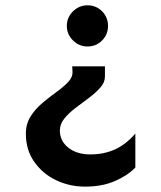

<svg xmlns="http://www.w3.org/2000/svg" viewBox="-20 -523 611 728"><path d="M377.9 -271.5V-232.4Q377.9 -210.9 360.8 -191.4Q343.8 -171.9 318.4 -152.8Q293 -133.8 267.1 -114.3Q241.2 -94.7 224.1 -73.7Q207 -52.7 207 -28.3Q207 11.7 239.3 37.1Q271.5 62.5 322.3 62.5Q374 62.5 416 43.5Q458 24.4 493.2 -16.6V112.3Q463.9 142.6 415.5 163.6Q367.2 184.6 302.7 184.6Q244.1 184.6 193.4 160.6Q142.6 136.7 110.4 91.3Q78.1 45.9 78.1 -15.6Q78.1 -53.7 96.2 -82Q114.3 -110.4 141.1 -132.8Q168 -155.3 194.3 -174.3Q220.7 -193.4 238.3 -211.9Q255.9 -230.5 254.9 -251L253.9 -271.5ZM311.5 -502.9Q344.7 -502.9 367.2 -480Q389.6 -457 389.6 -424.8Q389.6 -392.6 367.2 -369.6Q344.7 -346.7 311.5 -346.7Q280.3 -346.7 256.8 -369.6Q233.4 -392.6 233.4 -424.8Q233.4 -457 256.8 -480Q280.3 -502.9 311.5 -502.9Z"/></svg>

Font: Sen
Style: Bold
Weight: 700
Designer: Kosal Sen, Philatype
Foundry: Philatype
Version: Version 2.000;gftools[0.9.31]